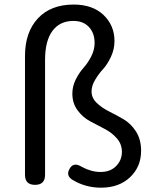

<svg xmlns="http://www.w3.org/2000/svg" viewBox="-20 -827 682 859"><path d="M91.8 -44.9V-576.2Q91.8 -682.6 149.4 -744.6Q207 -806.6 309.6 -806.6Q394.5 -806.6 443.4 -759.8Q492.2 -712.9 492.2 -643.6Q492.2 -606.4 476.1 -572.3Q460 -538.1 440.9 -517.6Q421.9 -497.1 405.8 -470.2Q389.6 -443.4 389.6 -418Q389.6 -388.7 412.6 -366.7Q435.5 -344.7 467.8 -328.6Q500 -312.5 532.7 -293.5Q565.4 -274.4 588.4 -238.8Q611.3 -203.1 611.3 -152.3Q611.3 -81.1 562 -34.2Q512.7 12.7 431.6 12.7Q361.3 12.7 302.7 -23.4Q274.4 -42 291 -71.3Q308.6 -104.5 346.7 -80.1Q388.7 -57.6 429.7 -57.6Q473.6 -57.6 499.5 -84Q525.4 -110.4 525.4 -147.5Q525.4 -182.6 502.4 -208.5Q479.5 -234.4 446.8 -251Q414.1 -267.6 381.8 -285.2Q349.6 -302.7 326.7 -334Q303.7 -365.2 303.7 -408.2Q303.7 -441.4 319.3 -472.2Q335 -502.9 353.5 -523.4Q372.1 -543.9 387.7 -573.7Q403.3 -603.5 403.3 -634.8Q403.3 -678.7 377.9 -706.1Q352.5 -733.4 308.6 -733.4Q248 -733.4 214.8 -689Q181.6 -644.5 181.6 -558.6V-44.9Q181.6 0 136.7 0Q91.8 0 91.8 -44.9Z"/></svg>

Font: GenSenMaruGothic TW TTF Regular
Style: Regular
Weight: 400
Version: Version 1.301